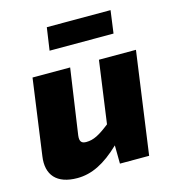

<svg xmlns="http://www.w3.org/2000/svg" viewBox="-108 -798 816 902"><g transform="rotate(-15 300.5 -347.0)"><path d="M512 -708H202L186 -598H497ZM399 -497 357 -194C307 -155 278 -139 242 -139C220 -139 209 -148 213 -179L259 -497H76L25 -128C12 -39 58 14 158 14C228 14 293 -18 367 -89L368 0H510L579 -497Z"/></g></svg>

Font: Exo 2 Extra Bold
Style: Italic
Weight: 800
Italic angle: -8°
Designer: Natanael Gama
Version: Version 1.001;PS 001.001;hotconv 1.0.88;makeotf.lib2.5.64775